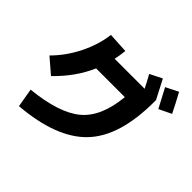

<svg xmlns="http://www.w3.org/2000/svg" viewBox="-200 -1087 1399 1399"><g transform="rotate(45 500.0 -387.5)"><path d="M984 -687 888 -641Q834 -745 810 -789L906 -837Q952 -753 984 -687ZM654 -530H358Q294 -382 165 -258L51 -356Q136 -441 192 -553.5Q248 -666 262 -779L419 -770Q414 -721 404 -675H713Q687 -727 660 -775L754 -822Q795 -745 830 -675V-658Q830 -301 670.5 -134Q511 33 155 62L130 -83Q396 -110 514.5 -208.5Q633 -307 654 -530Z"/></g></svg>

Font: M PLUS 1p ExtraBold
Style: Regular
Weight: 800
Version: Version 1.062